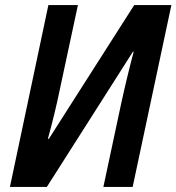

<svg xmlns="http://www.w3.org/2000/svg" viewBox="-20 -734 693 754"><path d="M19 0H164L502 -531H505C490 -475 470 -393 456 -328L386 0H501L653 -714H507L172 -189H168C183 -242 203 -323 215 -383L286 -714H170Z"/></svg>

Font: Noto Sans SemiCondensed SemiBold
Style: Italic
Weight: 600
Width: 4
Italic angle: -12°
Designer: Monotype Design Team
Foundry: Monotype Imaging Inc.
Version: Version 2.013